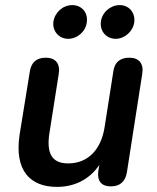

<svg xmlns="http://www.w3.org/2000/svg" viewBox="-20 -722 615 752"><path d="M203 10C273 10 331 -20 369 -76L365 -52C360 -12 378 8 414 8C450 8 471 -11 477 -47L537 -432C544 -472 525 -496 487 -496C451 -496 429 -479 424 -443L390 -226C377 -138 326 -82 247 -82C184 -82 162 -120 173 -197L210 -432C217 -473 197 -496 160 -496C124 -496 103 -479 97 -443L57 -196C35 -54 98 10 203 10ZM247 -570C284 -570 317 -600 320 -636C325 -673 300 -702 263 -702C226 -702 194 -673 189 -636C185 -600 211 -570 247 -570ZM433 -570C469 -570 502 -600 506 -636C510 -673 485 -702 449 -702C412 -702 379 -673 375 -636C371 -600 396 -570 433 -570Z"/></svg>

Font: SN Pro Semibold
Style: Italic
Weight: 600
Italic angle: -9°
Designer: Tobias Whetton
Foundry: Supernotes
Version: Version 1.001;Glyphs 3.2 (3249)